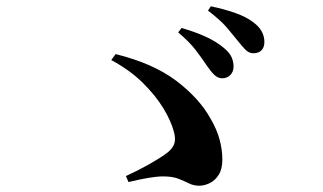

<svg xmlns="http://www.w3.org/2000/svg" viewBox="-20 -743 1040 618"><path d="M693 -491.1Q680.6 -491.8 669.5 -502.4Q658.4 -513.1 645.8 -531.6Q631.9 -552.8 610.9 -580.5Q589.9 -608.2 553.5 -638.7L564.4 -652.9Q607.5 -640.7 642.7 -624.6Q678 -608.4 702.6 -587Q719.6 -572.7 725.7 -558.2Q731.8 -543.7 731.8 -528.4Q731.8 -512.3 721.1 -501.3Q710.3 -490.3 693 -491.1ZM620.9 -145.2Q603.6 -145.2 588.4 -152.7Q573.3 -160.2 554.2 -167.7Q535 -175.2 504.8 -175.2Q486.6 -175.2 459 -170.7Q431.3 -166.2 393.6 -157L385.3 -176.4Q421.3 -192.6 457.2 -212.7Q493 -232.8 514.9 -248.7Q533.6 -262.3 540.1 -278Q546.6 -293.7 539.8 -318.6Q531 -352.8 506 -394.2Q481 -435.5 439.5 -476.5Q398 -517.5 338.1 -549.7L352.1 -568.9Q473.2 -539 547.2 -483Q621.2 -426.9 657.4 -361.7Q677.8 -327.2 686.7 -294.1Q695.7 -261.1 695.7 -229.1Q695.7 -199.1 684 -180.5Q672.3 -162 655.1 -153.6Q637.9 -145.2 620.9 -145.2ZM795.9 -571.6Q781.2 -571.6 770 -583Q758.8 -594.4 743.9 -613.4Q729.6 -631.2 710.1 -654.3Q690.5 -677.4 649.5 -708.9L658.6 -722.8Q703.2 -713.4 737.9 -701Q772.5 -688.7 794.2 -672.2Q814.2 -657.4 822.6 -641.5Q831 -625.7 831 -607.7Q831 -590.6 821.6 -581.1Q812.2 -571.6 795.9 -571.6Z"/></svg>

Font: Noto Serif KR ExtraLight
Style: Regular
Weight: 200
Designer: Ryoko NISHIZUKA 西塚涼子 (kana & ideographs); Frank Grießhammer (Latin, Greek & Cyrillic); Wenlong ZHANG 张文龙 (bopomofo); San
Foundry: Adobe
Version: Version 2.002-H1;hotconv 1.1.0;makeotfexe 2.6.0